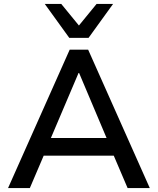

<svg xmlns="http://www.w3.org/2000/svg" viewBox="-20 -958 803 978"><path d="M21 0 335 -705H429L743 0H630L545 -199L594 -165H168L217 -199L132 0ZM380 -586 229 -231 205 -255H558L533 -231L383 -586ZM333 -765 208 -938H292L382 -828L472 -938H556L431 -765Z"/></svg>

Font: Nunito Sans 9pt SemiBold
Style: Regular
Weight: 600
Version: Version 3.101;gftools[0.9.27]